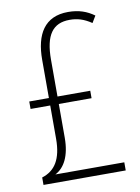

<svg xmlns="http://www.w3.org/2000/svg" viewBox="-83 -780 612 837"><g transform="rotate(-10 223.5 -362.0)"><path d="M277 -724C173 -724 130 -651 130 -538V-369H43V-336H130V-189C130 -98 99 -51 41 -33V0H405V-36H100C141 -57 168 -106 168 -187V-336H313V-369H168V-532C168 -641 203 -689 278 -689C311 -689 340 -681 374 -658L392 -688C360 -711 325 -724 277 -724Z"/></g></svg>

Font: Noto Sans Myanmar UI Condensed ExtraLight
Style: Regular
Weight: 200
Width: 3
Designer: Monotype Design Team
Foundry: Monotype Imaging Inc.
Version: Version 2.103